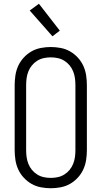

<svg xmlns="http://www.w3.org/2000/svg" viewBox="-20 -993 540 1021"><path d="M250 8Q224 8 197.5 3Q171 -2 148 -15Q125 -28 106.5 -48Q88 -68 77 -92Q66 -116 62 -142.5Q58 -169 58 -195V-540Q58 -566 62 -592.5Q66 -619 77 -643Q88 -667 106.5 -687Q125 -707 148 -720Q171 -733 197.5 -738Q224 -743 250 -743Q276 -743 302.5 -738Q329 -733 352 -720Q375 -707 393.5 -687Q412 -667 423 -643Q434 -619 438 -592.5Q442 -566 442 -540V-195Q442 -169 438 -142.5Q434 -116 423 -92Q412 -68 393.5 -48Q375 -28 352 -15Q329 -2 302.5 3Q276 8 250 8ZM250 -47Q269 -47 287.5 -51Q306 -55 322 -65Q338 -75 350 -89.5Q362 -104 369 -121.5Q376 -139 378.5 -157.5Q381 -176 381 -195V-540Q381 -559 378.5 -577.5Q376 -596 369 -613.5Q362 -631 350 -645.5Q338 -660 322 -670Q306 -680 287.5 -684Q269 -688 250 -688Q231 -688 212.5 -684Q194 -680 178 -670Q162 -660 150 -645.5Q138 -631 131 -613.5Q124 -596 121.5 -577.5Q119 -559 119 -540V-195Q119 -176 121.5 -157.5Q124 -139 131 -121.5Q138 -104 150 -89.5Q162 -75 178 -65Q194 -55 212.5 -51Q231 -47 250 -47ZM259 -800 138 -937 187 -973 298 -830Z"/></svg>

Font: Iosevka Fixed SS04 Light
Style: Regular
Weight: 300
Monospace: yes
Designer: Belleve Invis
Foundry: Belleve Invis
Version: Version 32.5.0